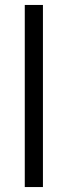

<svg xmlns="http://www.w3.org/2000/svg" viewBox="-20 -755 273 775"><path d="M80 0V-735H153.3V0Z"/></svg>

Font: Vela Sans GX ExtLt
Style: Regular
Weight: 200
Designer: Principal design: Mikhail Sharanda - project Manrope.
Design modification: Ravid Balaliev
Foundry: Mikhail Sharanda
Version: Version 1.001